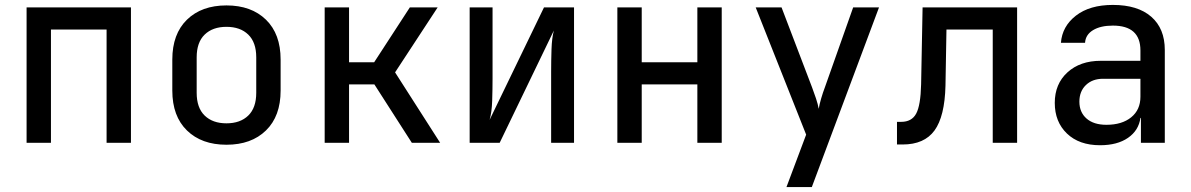

<svg xmlns="http://www.w3.org/2000/svg" viewBox="-20 -580 4840 780"><path d="M88 0V-550H512V0H413V-460H187V0Z M900 8Q799 8 739.5 -50Q680 -108 680 -212V-338Q680 -442 739.5 -500Q799 -558 900 -558Q1001 -558 1060.5 -500Q1120 -442 1120 -338V-212Q1120 -108 1060.5 -50Q1001 8 900 8ZM900 -79Q956 -79 988.5 -110.5Q1021 -142 1021 -203V-347Q1021 -408 988.5 -439.5Q956 -471 900 -471Q844 -471 811.5 -439.5Q779 -408 779 -347V-203Q779 -142 811.5 -110.5Q844 -79 900 -79Z M1299 0V-550H1398V-327H1500L1645 -550H1758L1585 -286L1768 0H1653L1501 -237H1398V0Z M1888 0V-550H1981V-262Q1981 -218 1979.5 -171Q1978 -124 1969 -93L2190 -550H2312V0H2219V-289Q2219 -333 2220.5 -379.5Q2222 -426 2230 -456L2010 0Z M2488 0V-550H2587V-327H2813V-550H2912V0H2813V-237H2587V0Z M3175 180 3255 -33 3050 -550H3155L3279 -225Q3287 -204 3295 -180Q3303 -156 3306 -138Q3309 -156 3316 -180Q3323 -204 3331 -225L3446 -550H3551L3278 180Z M3624 7V-85H3641Q3684 -85 3702 -118.5Q3720 -152 3722 -237L3728 -550H4112V0H4013V-460H3825L3821 -232Q3818 -107 3776.5 -50Q3735 7 3647 7Z M4449 10Q4364 10 4314.5 -37.5Q4265 -85 4265 -162Q4265 -239 4316.5 -286Q4368 -333 4452 -333H4613V-375Q4613 -476 4501 -476Q4451 -476 4420.5 -457.5Q4390 -439 4388 -406H4290Q4295 -473 4351 -516.5Q4407 -560 4501 -560Q4602 -560 4657 -512Q4712 -464 4712 -377V0H4615V-101H4613Q4606 -50 4562.5 -20Q4519 10 4449 10ZM4475 -73Q4538 -73 4575.5 -103.5Q4613 -134 4613 -187V-260H4461Q4418 -260 4391.5 -234.5Q4365 -209 4365 -167Q4365 -124 4394 -98.5Q4423 -73 4475 -73Z"/></svg>

Font: JetBrainsMono NFM Medium
Style: Regular
Weight: 500
Monospace: yes
Designer: Philipp Nurullin, Konstantin Bulenkov
Foundry: JetBrains
Version: Version 2.304; ttfautohint (v1.8.4.7-5d5b);Nerd Fonts 3.3.0